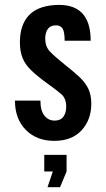

<svg xmlns="http://www.w3.org/2000/svg" viewBox="-20 -576 439 796"><path d="M205 8Q278 8 318.2 -35.8Q358.5 -79.5 358.5 -146Q358.5 -184 345.2 -210Q332 -236 307.2 -258.8Q282.5 -281.5 247.5 -309Q205 -343 186.2 -363.2Q167.5 -383.5 167.5 -415.5Q167.5 -440.5 178.2 -455.8Q189 -471 212 -471Q231.5 -471 239.8 -457Q248 -443 248 -407H356Q356 -566.5 205 -555Q132.5 -549.5 97.5 -510Q62.5 -470.5 62.5 -400.5Q62.5 -362.5 73.8 -335Q85 -307.5 110.8 -283Q136.5 -258.5 179 -228Q215 -202.5 234.8 -185Q254.5 -167.5 254.5 -133.5Q254.5 -108.5 242.8 -92.2Q231 -76 206.5 -76Q180.5 -76 164 -96.8Q147.5 -117.5 147.5 -159H42Q42 -83 87 -37.5Q132 8 205 8ZM177 200H229L256 135V66H163.5V135H199Z"/></svg>

Font: League Gothic SemiExpanded
Style: Regular
Weight: 400
Width: 6
Designer: The League of Moveable Type
Version: Version 1.600; ttfautohint (v1.8.3)